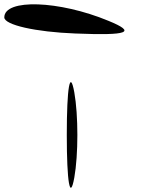

<svg xmlns="http://www.w3.org/2000/svg" viewBox="-20 -946 755 894"><path d="M291 -318C291 -97 306 -9 326 -119C345 -225 345 -410 326 -516C306 -626 291 -539 291 -318ZM0 -865C0 -830 146 -797 331 -790C578 -780 617 -795 485 -849C256 -944 0 -953 0 -865Z"/></svg>

Font: Venom Sans
Style: Regular
Weight: 400
Version: Version 1.001